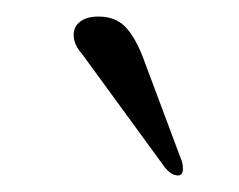

<svg xmlns="http://www.w3.org/2000/svg" viewBox="-20 -732 289 232"><path d="M179 -530 79 -667Q69 -678 69 -690Q69 -700 77 -706Q85 -712 99 -712Q119 -712 131 -700Q143 -688 153 -662L199 -539Q201 -535 201 -528Q201 -520 195 -520Q187 -520 179 -530Z"/></svg>

Font: Raigarh Medium
Style: Regular
Weight: 500
Designer: jaikishan Patel
Foundry: MagicType
Version: Version 1.000